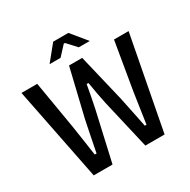

<svg xmlns="http://www.w3.org/2000/svg" viewBox="-179 -988 1138 1150"><g transform="rotate(-30 390.0 -412.5)"><path d="M276 -5 353 -345C364 -396 373 -446 382 -496L383 -500H395L396 -496C404 -446 413 -396 424 -345L503 -5H636L759 -649H658L603 -323C593 -254 582 -184 572 -114V-110H559V-114C544 -184 531 -255 516 -323L438 -649H347L269 -323C254 -254 241 -183 227 -114L226 -110H214L213 -114C203 -183 193 -253 182 -323L127 -649H18L146 -5ZM385 -778H393L452 -714H528L441 -820H336L250 -714H326Z"/></g></svg>

Font: Falling Sky
Style: Light
Weight: 400
Designer: Paul D. Hunt
Foundry: Adobe Systems Incorporated
Version: Version 1.02